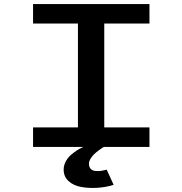

<svg xmlns="http://www.w3.org/2000/svg" viewBox="-20 -720 890 941"><path d="M489.5 0Q486.5 1.5 481.5 4.5Q476.5 7.5 464 16.8Q451.5 26 441.8 35.2Q432 44.5 424 57.5Q416 70.5 416 82.5Q416 99.5 425.5 108.5Q435 117.5 450.5 118.2Q466 119 478.2 117Q490.5 115 503 111.5L537 186Q498.5 198 456.5 200.5Q414.5 203 377.2 196.2Q340 189.5 316 167.5Q292 145.5 292 111.5Q292 91 302 72Q312 53 326.2 40.5Q340.5 28 354.8 18.5Q369 9 379 4.5L389 0H142V-95.5H362V-604.5H142V-700H712.5V-604.5H491V-95.5H712.5V0Z"/></svg>

Font: League Mono Wide Medium
Style: Regular
Weight: 500
Width: 8
Designer: Tyler Finck
Foundry: The League of Moveable Type / Tyler Finck
Version: Version 2.210